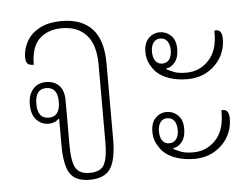

<svg xmlns="http://www.w3.org/2000/svg" viewBox="-45 -607 882 672"><g transform="rotate(-5 396.5 -271.0)"><path d="M244 10Q195 10 175.5 -19Q156 -48 156 -121V-211L153 -212Q141 -198 118 -198Q93 -198 75.5 -216.5Q58 -235 58 -271Q58 -304 75 -324Q92 -344 121 -344Q150 -344 167 -326.5Q184 -309 184 -274V-117Q184 -58 197.5 -36Q211 -14 246 -14Q285 -14 297.5 -38Q310 -62 310 -117V-389Q310 -459 279 -493Q248 -527 193 -527Q143 -527 113.5 -498.5Q84 -470 84 -408Q68 -408 62 -414.5Q56 -421 56 -437Q56 -465 70.5 -491.5Q85 -518 115.5 -535Q146 -552 195 -552Q264 -552 301 -512.5Q338 -473 338 -391V-126Q338 -53 317.5 -21.5Q297 10 244 10ZM120 -219Q160 -219 160 -271Q160 -323 120 -323Q81 -323 81 -271Q81 -219 120 -219Z M615 -311Q582 -311 554 -320Q526 -329 507 -347Q494 -361 485.5 -378.5Q477 -396 477 -418Q477 -450 493.5 -466.5Q510 -483 533 -483Q555 -483 572 -467Q589 -451 589 -419Q589 -390 575.5 -373Q562 -356 545 -355V-352Q554 -347 570 -340.5Q586 -334 614 -334Q660 -334 692 -367.5Q724 -401 724 -462V-472Q751 -477 751 -441Q751 -405 733.5 -375.5Q716 -346 685.5 -328.5Q655 -311 615 -311ZM532 -373Q549 -373 557.5 -385Q566 -397 566 -417Q566 -437 557.5 -449Q549 -461 532 -461Q517 -461 508.5 -449Q500 -437 500 -417Q500 -397 508.5 -385Q517 -373 532 -373ZM615 -31Q582 -31 554 -40Q526 -49 507 -67Q494 -81 485.5 -98.5Q477 -116 477 -138Q477 -170 493.5 -186.5Q510 -203 533 -203Q555 -203 572 -187Q589 -171 589 -139Q589 -110 575.5 -93Q562 -76 545 -75V-72Q554 -67 570 -60.5Q586 -54 614 -54Q660 -54 692 -87.5Q724 -121 724 -182V-192Q751 -197 751 -161Q751 -125 733.5 -95.5Q716 -66 685.5 -48.5Q655 -31 615 -31ZM532 -93Q549 -93 557.5 -105Q566 -117 566 -137Q566 -157 557.5 -169Q549 -181 532 -181Q517 -181 508.5 -169Q500 -157 500 -137Q500 -117 508.5 -105Q517 -93 532 -93Z"/></g></svg>

Font: Noto Serif Thai ExtraCondensed Thin
Style: Regular
Weight: 100
Width: 2
Designer: Monotype Design Team
Foundry: Monotype Imaging Inc.
Version: Version 2.001; ttfautohint (v1.8.4.7-5d5b)